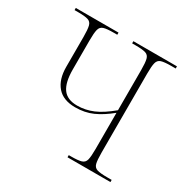

<svg xmlns="http://www.w3.org/2000/svg" viewBox="-128 -653 759 771"><g transform="rotate(30 252.0 -268.0)"><path d="M281 0V-10H293Q324 -10 339 -14.5Q354 -19 358 -34.5Q362 -50 362 -85V-253Q323 -221 287 -205Q251 -189 207 -189Q151 -189 123 -221.5Q95 -254 95 -312V-451Q95 -485 91 -501Q87 -517 72.5 -521.5Q58 -526 27 -526H10V-536H208V-526H190Q160 -526 145.5 -521.5Q131 -517 127 -501Q123 -485 123 -451V-316Q123 -256 143.5 -227.5Q164 -199 210 -199Q248 -199 283.5 -214Q319 -229 362 -265V-451Q362 -485 358 -501Q354 -517 339.5 -521.5Q325 -526 293 -526H277V-536H479V-526H458Q427 -526 412.5 -521.5Q398 -517 394 -501Q390 -485 390 -451V-85Q390 -50 394 -34.5Q398 -19 412.5 -14.5Q427 -10 459 -10H480V0Z"/></g></svg>

Font: Noto Serif Display Condensed Thin
Style: Regular
Weight: 100
Width: 3
Designer: Monotype Design Team
Foundry: Monotype Imaging Inc.
Version: Version 2.009